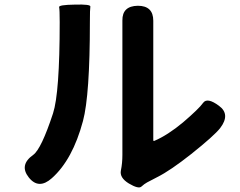

<svg xmlns="http://www.w3.org/2000/svg" viewBox="-20 -768 1040 833"><path d="M539 28Q498 3 504.5 -28.5Q511 -60 511 -96V-679Q510 -742 578 -743Q645 -743 645 -678V-160Q645 -155 650 -157Q708 -182 774 -237Q843 -296 861 -321.5Q879 -347 930 -309Q981 -272 935 -212Q909 -179 810 -100Q719 -28 663 0Q630 17 618 23.5Q606 30 593.5 41.5Q581 53 539 28ZM205 5Q148 56 105 2Q62 -52 124 -96Q159 -121 210 -276Q239 -365 239 -672Q239 -727 236.5 -737Q234 -747 304 -748Q374 -750 372 -739.5Q370 -729 370 -673Q370 -355 340 -243Q295 -75 205 5Z"/></svg>

Font: Resource Han Rounded JP
Style: Bold
Weight: 700
Designer: Cyano Hao (round all glyphs); Ryoko NISHIZUKA 西塚涼子 (kana, bopomofo & ideographs); Paul D. Hunt (Latin, Greek & Cyrillic)
Foundry: Cyano Hao
Version: 0.990